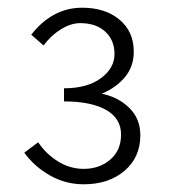

<svg xmlns="http://www.w3.org/2000/svg" viewBox="-20 -912 443 498"><path d="M43 -516 79 -543Q100 -512 131 -493Q162 -474 197 -474Q238 -474 266 -498Q294 -522 294 -563Q294 -605 255 -627Q216 -649 146 -649V-683Q206 -683 241.5 -709Q277 -735 277 -772Q277 -808 253 -830Q229 -852 188 -852Q164 -852 138 -836Q112 -820 93 -794L61 -822Q116 -892 193 -892Q253 -892 290 -861Q327 -830 327 -778Q327 -740 304.5 -712.5Q282 -685 244 -669Q287 -660 315.5 -632Q344 -604 344 -561Q344 -504 303 -469Q262 -434 197 -434Q150 -434 109.5 -457Q69 -480 43 -516Z"/></svg>

Font: Merged Yaku Han JP Light
Style: Regular
Weight: 300
Designer: Ryoko NISHIZUKA 西塚涼子 (kana, bopomofo & ideographs); Paul D. Hunt (Latin, Greek & Cyrillic); Sandoll Communications 산돌커뮤니
Foundry: Adobe
Version: Version 2.004